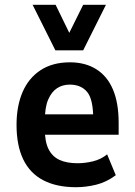

<svg xmlns="http://www.w3.org/2000/svg" viewBox="-20 -771 564 801"><path d="M297 10Q216 10 160.5 -19Q105 -48 77 -106Q49 -164 49 -250Q49 -328 74 -386.5Q99 -445 149 -478Q199 -511 272 -511Q336 -511 382 -482Q428 -453 451.5 -397Q475 -341 475 -259V-209H149V-294H382L369 -274Q369 -357 343.5 -387.5Q318 -418 271 -418Q241 -418 218 -403Q195 -388 181 -355.5Q167 -323 167 -267V-232Q167 -180 182.5 -149Q198 -118 228 -104Q258 -90 304 -90Q335 -90 368 -98Q401 -106 427 -127L463 -40Q424 -11 381.5 -0.5Q339 10 297 10ZM211 -561 116 -751H212L269 -634L327 -751H422L327 -561Z"/></svg>

Font: Nunito Sans 7pt Condensed
Style: Bold
Weight: 700
Width: 3
Designer: Vernon Adams
Foundry: Vernon Adams
Version: Version 3.101;gftools[0.9.27]